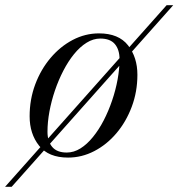

<svg xmlns="http://www.w3.org/2000/svg" viewBox="-82 -599 690 742"><path d="M-62.5 123 562 -579H587.5L-37 123ZM181 10Q105.5 10 69 -36Q32.5 -82 32.5 -149.5Q32.5 -215 54.2 -273Q76 -331 113.5 -375.2Q151 -419.5 199.2 -444.8Q247.5 -470 300.5 -470Q376.5 -470 412.8 -423.8Q449 -377.5 449 -310Q449 -244.5 427.2 -186.5Q405.5 -128.5 368 -84.2Q330.5 -40 282.2 -15Q234 10 181 10ZM176 -9.5Q203.5 -9.5 229 -25.5Q254.5 -41.5 277.2 -69.5Q300 -97.5 318.8 -133.8Q337.5 -170 351.2 -210.5Q365 -251 372.5 -292Q380 -333 380 -370Q380 -407 362 -428.5Q344 -450 305.5 -450Q278.5 -450 252.8 -434Q227 -418 204.2 -390Q181.5 -362 162.8 -325.8Q144 -289.5 130.2 -249Q116.5 -208.5 109 -167.8Q101.5 -127 101.5 -89.5Q101.5 -53 119.8 -31.2Q138 -9.5 176 -9.5Z"/></svg>

Font: Bodoni Moda SC 11pt
Style: Italic
Weight: 400
Italic angle: -13°
Version: Version 2.005